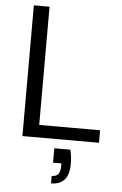

<svg xmlns="http://www.w3.org/2000/svg" viewBox="-62 -743 653 1024"><g transform="rotate(5 265.0 -231.0)"><path d="M77 0V-700H161V-67H487V0ZM251 238V198Q276 198 286.5 183.5Q297 169 297 141V127H252V50H338Q343 70 345 89Q347 108 347 124Q347 184 322 211Q297 238 251 238Z"/></g></svg>

Font: DM Sans 10pt
Style: Regular
Weight: 400
Version: Version 4.004;gftools[0.9.30]